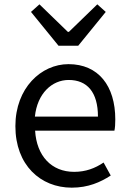

<svg xmlns="http://www.w3.org/2000/svg" viewBox="-20 -853 594 886"><path d="M250 -642H341L468 -798L429 -833L298 -706H293L162 -833L123 -798ZM311 13C387 13 443 -12 491 -43L458 -103C418 -76 375 -60 322 -60C218 -60 149 -133 142 -250H508C511 -263 512 -282 512 -302C512 -457 434 -557 296 -557C170 -557 51 -447 51 -271C51 -91 167 13 311 13ZM141 -315C152 -422 220 -484 297 -484C382 -484 432 -428 432 -315Z"/></svg>

Font: Spoqa Han Sans Neo Regular
Style: Regular
Weight: 400
Designer: [Spoqa Han Sans Neo] Dong-huui Kim  Younghwa Kang  Yujin Lee  [Noto Sans] Ryoko NISHIZUKA  (kana & ideographs); Paul D. 
Foundry: Spoqa (http://www.spoqa-han-sans.com)
Version: Version 1.000